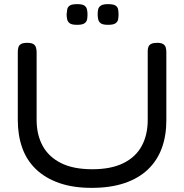

<svg xmlns="http://www.w3.org/2000/svg" viewBox="-20 -895 890 928"><path d="M423 13Q333 13 266 -10.5Q199 -34 154 -77Q109 -120 87.5 -180.5Q66 -241 66 -315V-643Q66 -656 69 -666.5Q72 -677 82 -682.5Q92 -688 111 -688Q131 -688 140.5 -682.5Q150 -677 153.5 -666.5Q157 -656 157 -642V-315Q157 -244 186 -190.5Q215 -137 274.5 -107Q334 -77 426 -77Q517 -77 576.5 -106.5Q636 -136 665 -189.5Q694 -243 694 -316V-649Q694 -660 697.5 -669Q701 -678 711 -683Q721 -688 740 -688Q759 -688 768.5 -682Q778 -676 781 -666Q784 -656 784 -642V-313Q784 -239 762 -179Q740 -119 695 -76Q650 -33 582 -10Q514 13 423 13ZM502 -775Q477 -775 467 -782.5Q457 -790 454.5 -802Q452 -814 452 -826Q452 -839 454.5 -850Q457 -861 467.5 -868Q478 -875 502 -875Q528 -875 538.5 -868Q549 -861 551 -849Q553 -837 553 -825Q553 -813 551 -801.5Q549 -790 538.5 -782.5Q528 -775 502 -775ZM353 -775Q327 -775 317 -782.5Q307 -790 304.5 -802Q302 -814 302 -826Q303 -839 305 -850Q307 -861 317 -868Q327 -875 353 -875Q378 -875 388 -868Q398 -861 400.5 -849Q403 -837 403 -825Q403 -813 401 -801.5Q399 -790 388.5 -782.5Q378 -775 353 -775Z"/></svg>

Font: Fredoka SemiExpanded
Style: Regular
Weight: 400
Width: 6
Designer: Ben Nathan
Foundry: Milena B. Brandão, Ben Nathan
Version: Version 2.001